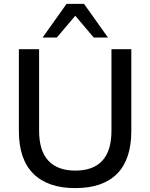

<svg xmlns="http://www.w3.org/2000/svg" viewBox="-20 -958 773 987"><path d="M367 9Q226 9 151.5 -65Q77 -139 77 -284V-705H181V-286Q181 -183 228.5 -132Q276 -81 367 -81Q459 -81 506 -132Q553 -183 553 -286V-705H655V-284Q655 -139 582 -65Q509 9 367 9ZM199 -765 322 -938H412L535 -765H462L367 -877L272 -765Z"/></svg>

Font: Nunito Sans 12pt ExtraLight 12pt SemiBold
Style: Regular
Weight: 600
Version: Version 3.101;gftools[0.9.27]